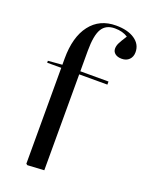

<svg xmlns="http://www.w3.org/2000/svg" viewBox="-147 -856 717 935"><g transform="rotate(20 211.0 -388.5)"><path d="M115 5 108 0V-497H35V-507L108 -513V-545Q108 -657 156 -719.5Q204 -782 289 -782Q350 -782 386 -757.5Q422 -733 422 -692Q422 -668 407.5 -653.5Q393 -639 369 -639Q347 -639 334.5 -649Q322 -659 322 -675Q322 -689 329 -703.5Q336 -718 356 -749Q329 -767 288 -767Q242 -767 221.5 -733Q201 -699 201 -619V-513H347V-497H201V0Z"/></g></svg>

Font: Literata 72pt
Style: Regular
Weight: 400
Designer: Latin by Veronika Burian and Jose Scaglione. Greek by Irene Vlachou. Cyrillic by Vera Evstafieva.
Foundry: TypeTogether
Version: Version 3.002